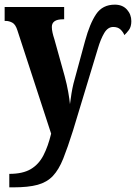

<svg xmlns="http://www.w3.org/2000/svg" viewBox="-22 -566 585 826"><path d="M18 182Q76 182 110.5 161.5Q145 141 165 102Q185 63 198 9L53 -435Q45 -461 31 -468.5Q17 -476 3 -476H-2V-536H254V-483H249Q201 -483 201 -450Q201 -439 204 -425.5Q207 -412 212 -397L256 -239Q266 -202 271.5 -170.5Q277 -139 279 -118Q282 -142 285.5 -163.5Q289 -185 294 -206L344 -390Q364 -464 391.5 -505Q419 -546 472 -546Q505 -546 524 -525Q543 -504 543 -475Q543 -451 532.5 -437Q522 -423 513 -415Q508 -428 496.5 -439Q485 -450 465 -450Q442 -450 426.5 -424Q411 -398 399 -357L292 -4Q269 69 250 116.5Q231 164 205.5 191Q180 218 140 229Q100 240 35 240H18Z"/></svg>

Font: Noto Serif ExtraCondensed ExtraBold
Style: Regular
Weight: 800
Width: 2
Designer: Monotype Design Team
Foundry: Monotype Imaging Inc.
Version: Version 2.013; ttfautohint (v1.8.4.7-5d5b)